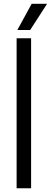

<svg xmlns="http://www.w3.org/2000/svg" viewBox="-20 -1014 274 1034"><path d="M69.5 0V-808H147.5V0ZM73.5 -852.5 150.5 -993.5H233.5L142.5 -852.5Z"/></svg>

Font: Encode Sans Semi Condensed
Style: Regular
Weight: 400
Width: 4
Designer: Multiple Designers
Foundry: Impallari Type
Version: Version 2.000